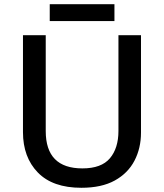

<svg xmlns="http://www.w3.org/2000/svg" viewBox="-20 -881 778 911"><path d="M649 -252Q649 -178 618 -118.5Q587 -59 524.5 -24.5Q462 10 366 10Q230 10 159.5 -62.5Q89 -135 89 -254V-714H197V-259Q197 -82 371 -82Q461 -82 501.5 -130Q542 -178 542 -260V-714H649ZM523 -861V-781H216V-861Z"/></svg>

Font: Noto Sans Sinhala UI Medium
Style: Regular
Weight: 500
Designer: Jelle Bosma - Monotype Design Team
Foundry: Monotype Imaging Inc.
Version: Version 2.006; ttfautohint (v1.8.4.7-5d5b)